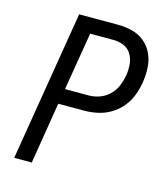

<svg xmlns="http://www.w3.org/2000/svg" viewBox="-110 -822 796 908"><g transform="rotate(15 288.0 -367.5)"><path d="M44 0H130L179 -301H306Q338 -301 371 -308Q404 -315 434.5 -333Q465 -351 487.5 -378.5Q510 -406 522 -438Q534 -470 539 -502Q545 -539 543 -575Q541 -611 526.5 -642.5Q512 -674 485.5 -696Q459 -718 424.5 -726.5Q390 -735 354 -735H165ZM306 -376H192L239 -660H354Q381 -660 405 -649.5Q429 -639 442 -616.5Q455 -594 457 -567.5Q459 -541 455 -514Q450 -487 439.5 -461Q429 -435 407.5 -414.5Q386 -394 359.5 -385Q333 -376 306 -376Z"/></g></svg>

Font: Iosevka Sparkle Oblique
Style: Regular
Weight: 400
Italic angle: -9°
Designer: Belleve Invis
Foundry: Belleve Invis
Version: Version 4.5.0; ttfautohint (v1.8.3)